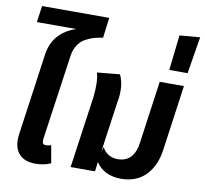

<svg xmlns="http://www.w3.org/2000/svg" viewBox="-93 -978 1168 1095"><g transform="rotate(10 491.0 -430.0)"><path d="M63 -876H452.1L437 -758.8Q412.1 -754.9 394 -750.2Q376 -745.6 353.3 -735.6Q330.6 -725.6 315.4 -711.9Q300.3 -698.2 288.1 -675.5Q275.9 -652.8 272 -623L202.1 -132.8Q199.7 -113.3 204.3 -105.7Q209 -98.1 223.1 -98.1Q238.3 -98.1 252 -104L270 -2Q231.4 16.1 180.2 16.1Q114.7 16.1 83 -22.9Q51.3 -62 61 -132.8L127.9 -607.9Q147 -736.8 277.8 -780.8H49.8Z M798.8 -566.9H939L885.7 -186Q879.9 -143.6 864.5 -107.9Q849.1 -72.3 824 -43.9Q798.8 -15.6 761 0.2Q723.1 16.1 675.8 16.1Q629.9 16.1 592 -1.5Q554.2 -19 530.8 -55.2Q529.3 -41 526.9 -22.7Q524.4 -4.4 523.9 0H382.8Q384.8 -15.6 393.1 -72.8Q401.4 -129.9 408.2 -179.2L441.9 -417Q451.7 -508.3 437 -557.1L567.9 -569.8Q597.7 -510.7 583 -417H582L543.9 -146Q543.5 -140.6 542 -130.9Q540.5 -121.1 540 -117.2L548.8 -145Q561.5 -119.6 585 -105.2Q608.4 -90.8 637.2 -90.8Q688 -90.8 714.8 -121.6Q741.7 -152.3 748 -204.1Z M840.8 -643.1 863.8 -847.2 981.9 -856.9 946.8 -643.1Z"/></g></svg>

Font: FiraGO SemiBold
Style: Italic
Weight: 600
Italic angle: -8°
Designer: bBox Type GmbH
Foundry: bBox Type GmbH
Version: Version 1.001;PS 001.001;hotconv 1.0.88;makeotf.lib2.5.64775